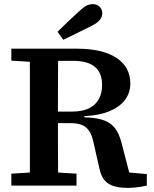

<svg xmlns="http://www.w3.org/2000/svg" viewBox="-20 -900 747 931"><path d="M35 0V-58L170 -66H217L351 -58V0ZM124 0Q125 -51 125 -102Q125 -153 125 -204.5Q125 -256 125 -306V-358Q125 -409 125 -460Q125 -511 125 -562Q125 -613 124 -664H262Q262 -613 261.5 -561Q261 -509 261 -456.5Q261 -404 261 -348V-313Q261 -260 261 -207.5Q261 -155 261.5 -103.5Q262 -52 262 0ZM597 11Q537 11 505 -10Q473 -31 462 -83L434 -207Q426 -245 412 -265.5Q398 -286 376 -294.5Q354 -303 320 -303H196V-359H329Q380 -359 412 -375Q444 -391 459.5 -420Q475 -449 475 -487Q475 -547 440 -576Q405 -605 333 -605H210V-664H351Q477 -664 544.5 -619.5Q612 -575 612 -495Q612 -450 586 -415.5Q560 -381 510 -360.5Q460 -340 389 -337V-331Q433 -330 464 -322.5Q495 -315 516 -299.5Q537 -284 550.5 -258Q564 -232 573 -193L616 -27L556 -68L692 -56V0Q678 3 663.5 5.5Q649 8 632.5 9.5Q616 11 597 11ZM35 -606V-664H176V-598H162ZM259 -746Q284 -771 310 -795.5Q336 -820 361 -843Q382 -863 397.5 -871.5Q413 -880 430 -880Q450 -880 463 -867.5Q476 -855 476 -836Q476 -819 464.5 -804Q453 -789 423 -774Q389 -757 355.5 -740.5Q322 -724 287 -707Z"/></svg>

Font: Source Serif 4 SemiBold
Style: Regular
Weight: 600
Designer: Frank Grießhammer
Foundry: Adobe Systems Incorporated
Version: Version 4.004;hotconv 1.0.116;makeotfexe 2.5.65601